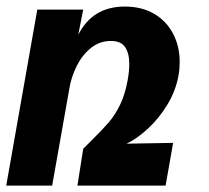

<svg xmlns="http://www.w3.org/2000/svg" viewBox="-32 -580 652 600"><path d="M84.5 -550H228L212.5 -471Q257 -559.5 358 -559.5Q411 -559.5 449.8 -536.8Q488.5 -514 509 -474.5Q529.5 -435 529.5 -386.5Q529.5 -364.5 526 -345Q517.5 -296.5 491 -253Q464.5 -209.5 430 -177.8Q395.5 -146 363.5 -131L509 -133.5L485.5 0H210L228 -115Q252 -139 252 -139Q288 -174.5 308 -197.8Q328 -221 343.5 -253.2Q359 -285.5 367 -329.5Q372 -358 372 -380Q372 -413.5 359 -432.8Q346 -452 314.5 -452Q279 -452 251.8 -429.8Q224.5 -407.5 208 -374.2Q191.5 -341 185.5 -307.5L131 0H-12.5Z"/></svg>

Font: JuliaMono ExtraBoldItalic
Style: Regular
Weight: 800
Italic angle: -9°
Monospace: yes
Designer: cormullion
Foundry: corm
Version: Version 0.049; ttfautohint (v1.8.4)